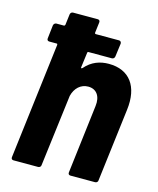

<svg xmlns="http://www.w3.org/2000/svg" viewBox="-107 -775 698 850"><g transform="rotate(15 242.0 -350.0)"><path d="M334 -522C294 -522 256 -509 226 -474C222 -470 219 -471 219 -475L228 -544C228 -547 230 -549 233 -549H340C347 -549 352 -554 353 -561L361 -622C361 -629 357 -634 350 -634H244C241 -634 239 -636 239 -639L245 -688C246 -695 242 -700 235 -700H122C115 -700 110 -695 109 -688L103 -639C102 -636 100 -634 97 -634H63C57 -634 51 -629 50 -622L43 -561C42 -554 46 -549 53 -549H87C90 -549 91 -547 91 -544L26 -12C25 -5 29 0 36 0H149C156 0 162 -5 162 -12L203 -340C212 -377 238 -401 272 -401C310 -401 331 -372 325 -326L287 -12C286 -5 290 0 297 0H410C417 0 423 -5 423 -12L464 -346C478 -456 429 -522 334 -522Z"/></g></svg>

Font: Barlow Semi Condensed
Style: Bold Italic
Weight: 700
Width: 4
Italic angle: -7°
Designer: Jeremy Tribby
Foundry: Tribby Type
Version: Version 1.422;hotconv 1.0.109;makeotfexe 2.5.65596